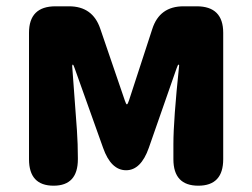

<svg xmlns="http://www.w3.org/2000/svg" viewBox="-20 -589 799 609"><path d="M150 0Q72 0 72 -84V-485Q72 -569 156 -569H199Q274 -569 298 -498L376 -270Q380 -258 382.5 -258Q385 -258 389 -270L463 -497Q486 -569 562 -569H604Q688 -569 688 -485V-84Q688 0 609 0Q530 0 530 -84V-132Q530 -208 548 -379Q549 -384 546.5 -384Q544 -384 540 -372L452 -120Q427 -49 380 -49Q332 -49 307 -120L217 -372Q213 -384 211 -384Q209 -384 209 -379L224 -176Q227 -132 227 -88V-84Q227 0 150 0Z"/></svg>

Font: Resource Han Rounded KR Heavy
Style: Regular
Weight: 900
Designer: Cyano Hao (round all glyphs); Ryoko NISHIZUKA 西塚涼子 (kana, bopomofo & ideographs); Paul D. Hunt (Latin, Greek & Cyrillic)
Foundry: Cyano Hao
Version: 0.990